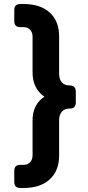

<svg xmlns="http://www.w3.org/2000/svg" viewBox="-20 -765 438 955"><path d="M81 170Q51 170 51 140V85Q51 55 81 55H97Q118 55 130 42Q142 29 142 6V-164Q141 -203 156.5 -234.5Q172 -266 201 -284Q140 -326 142 -410V-582Q142 -604 130 -617Q118 -630 97 -630H81Q51 -630 51 -660V-715Q51 -745 81 -745H97Q181 -745 227.5 -702.5Q274 -660 274 -585V-399Q274 -371 287.5 -355.5Q301 -340 326 -340H327Q357 -340 357 -310V-255Q357 -225 327 -225H326Q301 -225 287.5 -209.5Q274 -194 274 -166V9Q274 84 227.5 127Q181 170 97 170Z"/></svg>

Font: Pitagon Sans Text
Style: Bold
Weight: 700
Designer: Travis Tran
Foundry: Pitagon
Version: Version 1.001; ttfautohint (v1.8.4.7-5d5b);gftools[0.9.26]